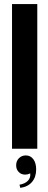

<svg xmlns="http://www.w3.org/2000/svg" viewBox="-20 -719 230 928"><path d="M38.1 0V-699.2H160.2V0ZM126 119.1Q112.8 125 102.1 125Q82.5 125 70.3 112.3Q58.1 99.6 58.1 80.1Q58.1 59.1 71.5 45.7Q85 32.2 105 32.2Q127.4 32.2 141.1 50.5Q154.8 68.8 154.8 100.1Q154.8 136.7 134.8 160.4Q114.7 184.1 78.1 189L74.2 173.8Q101.6 168.9 115.2 154.3Q128.9 139.6 126 119.1Z"/></svg>

Font: Moniqa Black Heading
Style: Regular
Weight: 900
Designer: Rajesh Rajput
Foundry: Rajesh Rajput
Version: Version 1.000